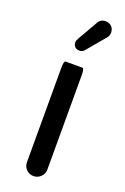

<svg xmlns="http://www.w3.org/2000/svg" viewBox="-140 -752 523 803"><g transform="rotate(20 121.5 -350.0)"><path d="M94.7 -580.1Q94.7 -587.9 101.6 -599.6L151.4 -686.5Q161.1 -706.1 184.6 -706.1Q200.2 -706.1 210.9 -695.8Q221.7 -685.5 221.7 -668.9Q221.7 -653.3 211.9 -643.6L144.5 -563.5Q135.7 -552.7 122.1 -552.7Q110.4 -552.7 102.5 -560.1Q94.7 -567.4 94.7 -580.1ZM76.2 -39.1V-458Q76.2 -490.2 84 -490.2H159.2Q167 -490.2 167 -458V-39.1Q167 -20.5 153.3 -7.3Q139.6 5.9 121.1 5.9Q102.5 5.9 89.4 -7.3Q76.2 -20.5 76.2 -39.1Z"/></g></svg>

Font: YuPearl-Regular
Style: Regular
Weight: 400
Designer: Max Yao
Foundry: Max-Everyday
Version: Version 1.011; ttfautohint (v1.8.3)